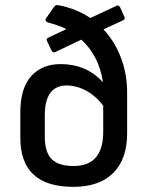

<svg xmlns="http://www.w3.org/2000/svg" viewBox="-20 -714 573 746"><path d="M265 12Q59 12 59 -178V-277Q59 -371 101 -418Q143 -465 216 -465Q265 -465 306.5 -447.5Q348 -430 380 -394Q373 -445 351.5 -487Q330 -529 296 -560L193 -511Q186 -508 180 -518L162 -556Q159 -564 168 -568L238 -601Q207 -616 172 -625Q151 -630 159 -643L190 -687Q194 -693 198.5 -694Q203 -695 211 -693Q277 -680 331 -644L434 -692Q441 -696 447 -685L464 -647Q467 -639 458 -635L382 -600Q426 -553 450 -489.5Q474 -426 474 -355V-196Q474 -96 420 -42Q366 12 265 12ZM154 -184Q154 -122 181 -95.5Q208 -69 266 -69Q324 -69 352.5 -102.5Q381 -136 381 -200V-303Q353 -341 315 -361.5Q277 -382 238 -382Q198 -382 176 -353.5Q154 -325 154 -265Z"/></svg>

Font: Sofia Sans Medium
Style: Regular
Weight: 500
Designer: Botio Nikoltchev, Ani Petrova
Foundry: lettersoup
Version: Version 4.101; ttfautohint (v1.8.4.7-5d5b)